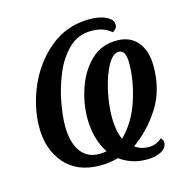

<svg xmlns="http://www.w3.org/2000/svg" viewBox="-111 -831 953 979"><g transform="rotate(-15 365.0 -341.5)"><path d="M547 42Q594 42 623.5 25Q653 8 653 -20Q653 -29 649 -34.5Q645 -40 642 -44Q610 -17 572 -17Q530 -17 499 -40Q582 -98 641.5 -190Q701 -282 701 -409Q701 -490 662.5 -537Q624 -584 553 -584Q470 -584 415 -530Q360 -476 333 -396.5Q306 -317 306 -239Q306 -131 357 -52Q349 -50 339.5 -49Q330 -48 320 -48Q254 -48 220 -97Q186 -146 186 -232Q186 -283 199.5 -356Q213 -429 242.5 -499.5Q272 -570 321 -617.5Q370 -665 441 -665Q505 -665 545 -630Q553 -634 561 -642Q569 -650 569 -664Q569 -691 534.5 -708Q500 -725 447 -725Q328 -725 240 -653.5Q152 -582 104.5 -474Q57 -366 57 -255Q57 -142 122 -66Q187 10 309 10Q337 10 359.5 6.5Q382 3 404 -3Q431 17 466 29.5Q501 42 547 42ZM450 -93Q439 -116 433.5 -147Q428 -178 428 -209Q428 -278 444.5 -351.5Q461 -425 488.5 -475.5Q516 -526 548 -526Q585 -526 585 -457Q585 -363 551.5 -261Q518 -159 450 -93Z"/></g></svg>

Font: Noto Serif SemiCondensed Semi
Style: Italic
Weight: 600
Width: 4
Italic angle: -12°
Designer: Monotype Design Team
Foundry: Monotype Imaging Inc.
Version: Version 1.901